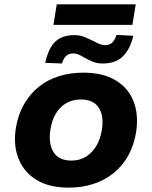

<svg xmlns="http://www.w3.org/2000/svg" viewBox="-20 -849 697 880"><path d="M295 11Q206 11 148 -24Q90 -59 65 -121.5Q40 -184 53 -264Q63 -324 90 -371Q117 -418 157 -450.5Q197 -483 249 -499.5Q301 -516 362 -516Q451 -516 509 -481.5Q567 -447 591.5 -386Q616 -325 604 -244Q594 -183 567.5 -135.5Q541 -88 500.5 -55.5Q460 -23 408 -6Q356 11 295 11ZM307 -113Q345 -113 373.5 -130.5Q402 -148 421 -179.5Q440 -211 447 -254Q457 -318 432.5 -355.5Q408 -393 351 -393Q313 -393 284 -376.5Q255 -360 236 -328.5Q217 -297 211 -254Q201 -190 225.5 -151.5Q250 -113 307 -113ZM225 -735 240 -829H602L587 -735ZM264 -558 187 -561Q196 -601 211.5 -629.5Q227 -658 253.5 -673Q280 -688 321 -688Q348 -688 369.5 -678.5Q391 -669 411 -660Q424 -652 437 -647Q450 -642 461 -642Q483 -642 495 -654.5Q507 -667 514 -689L591 -685Q577 -625 544 -591.5Q511 -558 450 -558Q424 -558 404.5 -566.5Q385 -575 368 -584Q355 -592 342.5 -598Q330 -604 316 -604Q294 -604 282 -591.5Q270 -579 264 -558Z"/></svg>

Font: Nunito Sans 6pt ExtraBold
Style: Italic
Weight: 800
Italic angle: -9°
Version: Version 3.101;gftools[0.9.27]